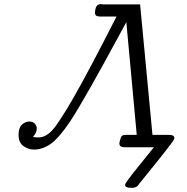

<svg xmlns="http://www.w3.org/2000/svg" viewBox="-20 -704 896 918"><path d="M68.8 -59.1Q68.8 -93.3 85 -108.2Q101.1 -123 120.1 -123Q136.2 -123 146 -113Q155.8 -103 155.8 -88.9Q155.8 -68.8 138.2 -50.8V-49.8Q147.9 -46.9 164.1 -46.9Q197.3 -46.9 228.5 -79.8Q259.8 -112.8 330.8 -235.8Q401.9 -358.9 537.1 -625H457Q434.1 -625 434.1 -643.1Q435.1 -676.3 451.2 -682.1Q455.1 -684.1 464.8 -684.1Q465.8 -684.1 469 -683.6Q472.2 -683.1 474.1 -683.1H649.9L709 -59.1H789.1Q814 -59.1 814 -43Q814 -36.1 780.8 5.9Q768.6 21 731.9 67.9Q684.1 127 650.9 168Q648.9 169.9 646 174.1Q643.1 178.2 642.1 179.7Q641.1 181.2 638.7 183.6Q636.2 186 635 187Q633.8 188 631.3 189.5Q628.9 190.9 627 191.4Q625 191.9 622.1 192.9Q619.1 193.8 616 193.8Q612.8 193.8 608.9 193.8H603Q578.1 193.8 578.1 179.2Q578.1 170.4 641.1 92.8Q685.1 38.6 715.8 0H576.2Q551.3 0 550.8 -17.1Q550.8 -24.9 554.2 -34.2Q558.1 -51.3 564 -55.2Q569.8 -59.1 583 -59.1H633.8L584 -598.1Q579.1 -590.3 527.1 -493.7Q475.1 -397 412.6 -286.4Q350.1 -175.8 313 -120.1Q265.1 -49.3 229 -21Q187 11.2 142.1 11.2Q116.2 11.2 92.5 -5.4Q68.8 -22 68.8 -59.1Z"/></svg>

Font: CMU Concrete
Style: Italic
Weight: 500
Italic angle: -14.04°
Version: Version 0.7.0